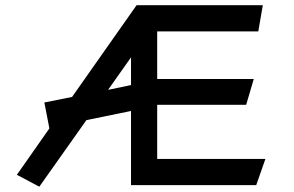

<svg xmlns="http://www.w3.org/2000/svg" viewBox="-20 -701 1115 727"><path d="M167 -214.8 43.9 -39.1 128.9 5.9 307.1 -246.1 476.1 -280.8V0H950.2L984.9 -99.1H575.2V-304.2H912.1L940.9 -401.9H575.2V-582H958L975.1 -681.2H497.1L252.9 -334L147.9 -313ZM476.1 -378.9 389.2 -360.8 476.1 -483.9Z"/></svg>

Font: Comic Neue Angular
Style: Bold
Weight: 700
Designer: Craig Rozynski
Foundry: Craig Rozynski
Version: Version 2.003